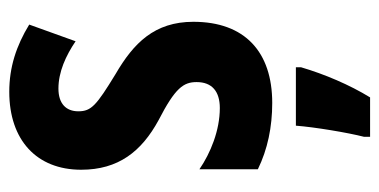

<svg xmlns="http://www.w3.org/2000/svg" viewBox="-222 -375 818 414"><g transform="rotate(-90 187.0 -168.0)"><path d="M347 -160C347 -244 301 -289 234 -328C167 -369 154 -380 154 -408C154 -435 171 -451 203 -451C239 -451 274 -435 305 -414L341 -514C295 -542 249 -557 196 -557C92 -557 28 -498 28 -402C28 -322 67 -272 135 -235C205 -199 217 -181 217 -153C217 -120 197 -103 161 -103C113 -103 64 -123 29 -147V-21C72 0 120 10 172 10C282 10 347 -49 347 -160ZM249 72V61H123C120 101 108 173 99 208V221H184C211 177 234 123 249 72Z"/></g></svg>

Font: Noto Sans Myanmar UI ExtraCondensed
Style: Bold
Weight: 700
Width: 2
Designer: Monotype Design Team
Foundry: Monotype Imaging Inc.
Version: Version 2.103